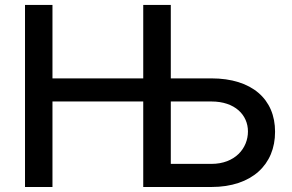

<svg xmlns="http://www.w3.org/2000/svg" viewBox="-20 -747 1166 767"><path d="M79.9 0H189.6V-341.6H552.2V0H824.6C986.5 0 1079.2 -90.2 1078.8 -220.5C1079.2 -350.5 986.5 -433.9 824.6 -433.9H662.3V-727.3H552.2V-433.9H189.6V-727.3H79.9ZM662.3 -92.3V-341.6H824.6C918.7 -341.6 970.5 -287.6 970.5 -221.9C970.5 -154.5 918.7 -92.3 824.6 -92.3Z"/></svg>

Font: Magic Ui Pro Medium
Style: Regular
Weight: 500
Designer: Stefan Endress, Andreas Faust
Version: Version 1.000;FEAKit 1.0